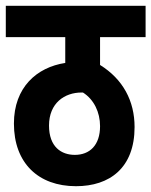

<svg xmlns="http://www.w3.org/2000/svg" viewBox="-20 -642 522 662"><path d="M482 -514V-622H0V-514H205V-425C107 -410 28 -341 28 -216C28 -80 112 0 242 0C358 0 444 -63 444 -204C444 -294 404 -369 325 -418V-514ZM238 -108C192 -108 149 -135 149 -209C149 -287 203 -323 261 -323H266C304 -299 325 -255 325 -207C325 -141 289 -108 238 -108Z"/></svg>

Font: Noto Sans Devanagari ExtraCondensed
Style: Bold
Weight: 700
Width: 2
Designer: Jelle Bosma - Monotype Design Team
Foundry: Monotype Imaging Inc.
Version: Version 2.004